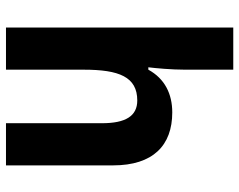

<svg xmlns="http://www.w3.org/2000/svg" viewBox="-99 -701 800 642"><g transform="rotate(90 301.0 -380.0)"><path d="M213 -599V-760H72V0H213V-260C213 -378 237 -439 316 -439C368 -439 392 -400 392 -321V0H533V-358C533 -492 466 -556 356 -556C294 -556 243 -531 213 -476H205C208 -500 213 -553 213 -599Z"/></g></svg>

Font: Noto Sans Telugu SemiCondensed
Style: Bold
Weight: 700
Width: 4
Designer: Jelle Bosma - Monotype Design Team
Foundry: Monotype Imaging Inc.
Version: Version 2.005